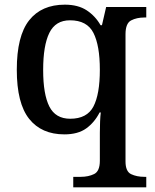

<svg xmlns="http://www.w3.org/2000/svg" viewBox="-20 -566 663 823"><path d="M294 237V192H326Q359 192 383.5 180Q408 168 408 123V43Q408 27 408 3Q408 -21 409 -45Q410 -69 412 -84H407Q385 -41 349.5 -15.5Q314 10 256 10Q158 10 105 -56.5Q52 -123 52 -267Q52 -412 105 -479Q158 -546 258 -546Q315 -546 352 -521.5Q389 -497 411 -458H417L435 -536H607V-491H599Q566 -491 542 -478.5Q518 -466 518 -419V126Q518 169 542 180.5Q566 192 599 192H607V237ZM281 -57Q353 -57 380.5 -109.5Q408 -162 408 -267Q408 -371 380.5 -425Q353 -479 280 -479Q218 -479 191.5 -425Q165 -371 165 -266Q165 -162 191.5 -109.5Q218 -57 281 -57Z"/></svg>

Font: Noto Serif Sinhala Medium
Style: Regular
Weight: 500
Designer: Jelle Bosma - Monotype Design Team
Foundry: Monotype Imaging Inc.
Version: Version 2.007; ttfautohint (v1.8.4.7-5d5b)